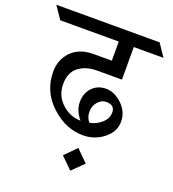

<svg xmlns="http://www.w3.org/2000/svg" viewBox="-204 -788 952 1058"><g transform="rotate(20 271.5 -258.5)"><path d="M425 -602V-411H281Q213 -411 171 -378Q129 -345 129 -278Q129 -211 176 -166.5Q223 -122 288 -120Q249 -166 249 -216.5Q249 -267 280 -300.5Q311 -334 361 -334Q411 -334 455.5 -291.5Q500 -249 500 -190.5Q500 -132 447.5 -90.5Q395 -49 327 -49Q225 -49 139.5 -128.5Q54 -208 54 -323Q54 -394 100.5 -442Q147 -490 232 -490H337V-602H-6L-56 -675H550L599 -602ZM338 -126Q378 -134 407.5 -160.5Q437 -187 437 -223Q437 -243 425 -254.5Q413 -266 386 -266Q359 -266 338 -242Q317 -218 317 -184Q317 -150 338 -126ZM262 92 328 25 396 92 329 158Z"/></g></svg>

Font: Halant Medium
Style: Regular
Weight: 500
Designer: Hitesh Malaviya (Devanagari), Satya Rajpurohit (Latin)
Foundry: Indian Type Foundry
Version: Version 1.101;PS 1.0;hotconv 1.0.78;makeotf.lib2.5.61930; tt